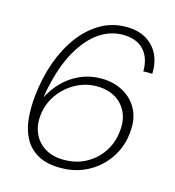

<svg xmlns="http://www.w3.org/2000/svg" viewBox="-108 -803 828 907"><g transform="rotate(15 306.5 -350.0)"><path d="M270 12Q202 12 158.5 -12.5Q115 -37 92.5 -79Q70 -121 65 -174Q60 -227 66 -284Q75 -375 103 -453Q131 -531 174.5 -589Q218 -647 274.5 -679.5Q331 -712 399 -712Q458 -712 497.5 -688Q537 -664 556.5 -623.5Q576 -583 574 -530H530Q531 -596 495.5 -634Q460 -672 393 -672Q330 -672 275.5 -633.5Q221 -595 179.5 -521Q138 -447 115 -338Q112 -327 110.5 -316.5Q109 -306 107 -290Q129 -334 164.5 -369.5Q200 -405 246.5 -425.5Q293 -446 348 -446Q408 -446 455.5 -420Q503 -394 527.5 -346Q552 -298 544 -231Q540 -184 519 -140.5Q498 -97 462 -62.5Q426 -28 377.5 -8Q329 12 270 12ZM274 -29Q336 -29 384 -55.5Q432 -82 461.5 -127Q491 -172 496 -226Q503 -279 484.5 -319.5Q466 -360 428 -382.5Q390 -405 337 -405Q281 -405 232 -377.5Q183 -350 152 -305Q121 -260 115 -207Q109 -157 126.5 -116.5Q144 -76 182 -52.5Q220 -29 274 -29Z"/></g></svg>

Font: DM Sans 17pt ExtraLight
Style: Italic
Weight: 250
Italic angle: -10°
Version: Version 4.004;gftools[0.9.30]